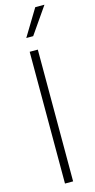

<svg xmlns="http://www.w3.org/2000/svg" viewBox="-144 -987 507 1024"><g transform="rotate(-15 110.0 -475.0)"><path d="M123.5 -727.5V0H78.6V-727.5ZM80.1 -803.2 168.9 -949.7H219.7L118.2 -803.2Z"/></g></svg>

Font: Inter Display Extra Light
Style: Regular
Weight: 200
Designer: Rasmus Andersson
Foundry: rsms
Version: Version 4.000;git-4fc901f